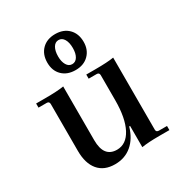

<svg xmlns="http://www.w3.org/2000/svg" viewBox="-163 -794 874 925"><g transform="rotate(-30 274.5 -332.0)"><path d="M173 -575Q173 -621 200.5 -648.5Q228 -676 274 -676Q320 -676 347.5 -648.5Q375 -621 375 -575Q375 -531 347.5 -503.5Q320 -476 274 -476Q228 -476 200.5 -503Q173 -530 173 -575ZM315 -575Q315 -606 304 -624.5Q293 -643 274 -643Q255 -643 244 -624.5Q233 -606 233 -575Q233 -546 244 -527.5Q255 -509 274 -509Q293 -509 304 -527Q315 -545 315 -575ZM212 12Q152 12 120 -26Q88 -64 88 -134V-394Q88 -409 74 -409H28V-432H77Q148 -432 182 -438V-139Q182 -44 255 -44Q307 -44 336.5 -100Q366 -156 366 -256V-394Q366 -409 352 -409H307V-432H356Q426 -432 460 -438V-37Q460 -23 475 -23H520V0H463Q402 0 366 6V-112H361Q344 -53 305.5 -20.5Q267 12 212 12Z"/></g></svg>

Font: Arapey
Style: Regular
Weight: 400
Designer: Eduardo Rodriguez Tunni
Foundry: Eduardo Rodriguez Tunni
Version: Version 4.000